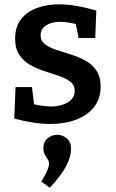

<svg xmlns="http://www.w3.org/2000/svg" viewBox="-20 -563 539 889"><path d="M168 -400Q168 -374 188 -358.5Q208 -343 239.5 -332.5Q271 -322 307 -311Q343 -300 374.5 -283Q406 -266 426 -237Q446 -208 446 -162Q446 -106 415.5 -67.5Q385 -29 332.5 -9Q280 11 214 11Q176 11 133.5 4.5Q91 -2 46 -14L52 -160H128L139 -69L127 -83Q149 -77 173.5 -73.5Q198 -70 217 -70Q245 -70 269.5 -78Q294 -86 310 -102Q326 -118 326 -142Q326 -169 306 -184.5Q286 -200 254.5 -211Q223 -222 188 -233Q153 -244 121.5 -261.5Q90 -279 70 -308Q50 -337 50 -384Q50 -440 78 -475Q106 -510 152.5 -526.5Q199 -543 253 -543Q291 -543 335 -535.5Q379 -528 426 -514L421 -387H344L328 -466L345 -448Q296 -462 258 -462Q218 -462 193 -445Q168 -428 168 -400ZM211 306 171 278Q192 244 199.5 225Q207 206 207 195Q207 183 200.5 174Q194 165 187.5 153Q181 141 181 123Q181 93 201 77Q221 61 245 61Q269 61 289 77.5Q309 94 309 127Q309 161 287 204.5Q265 248 211 306Z"/></svg>

Font: Bitter Thin SemiBold
Style: Regular
Weight: 600
Version: Version 2.002